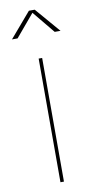

<svg xmlns="http://www.w3.org/2000/svg" viewBox="-86 -775 397 812"><g transform="rotate(-10 113.0 -369.0)"><path d="M105.5 0V-531H120.5V0ZM8.5 -630.5 100 -737.5H125L217 -630.5H192L108.5 -732H118L32.5 -630.5Z"/></g></svg>

Font: Epilogue Thin
Style: Regular
Weight: 250
Designer: Tyler Finck
Foundry: Etcetera Type Co
Version: Version 2.111